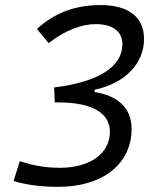

<svg xmlns="http://www.w3.org/2000/svg" viewBox="-20 -723 626 753"><path d="M208 9.8C382.8 9.8 496.1 -79.6 496.1 -217.8C496.1 -300.8 439.9 -348.6 351.1 -361.8V-371.1C476.1 -397.5 544.9 -479 544.9 -569.8C544.9 -655.8 484.4 -703.1 374.5 -703.1C278.8 -703.1 195.8 -674.8 125 -609.4L170.9 -553.7C234.4 -604.5 302.2 -628.4 354.5 -628.4C422.9 -628.4 460 -599.6 460 -549.3C460 -460.9 366.7 -401.9 192.4 -379.9L194.8 -321.3H210.9C339.4 -321.3 411.1 -280.3 411.1 -206.5C411.1 -120.6 332.5 -64.9 214.8 -64.9C138.7 -64.9 95.2 -80.1 57.6 -90.8L33.2 -13.2C77.1 0.5 135.7 9.8 208 9.8Z"/></svg>

Font: Cascadia Code PL SemiLight
Style: Italic
Weight: 350
Italic angle: -10°
Monospace: yes
Designer: Aaron Bell
Foundry: Saja Typeworks
Version: Version 2404.023